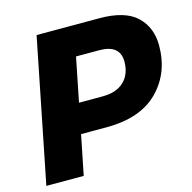

<svg xmlns="http://www.w3.org/2000/svg" viewBox="-103 -804 908 908"><g transform="rotate(-15 350.5 -350.5)"><path d="M197 0H14L154 -701H461Q587 -701 644 -646.5Q701 -592 701 -504Q701 -369 614 -281.5Q527 -194 360 -194H236ZM381 -340Q429 -340 460.5 -357.2Q492 -374.5 507.5 -404.2Q523 -434 523 -472Q523 -554 424 -555H308L265 -340Z"/></g></svg>

Font: Argentum Novus
Style: Bold Italic
Weight: 700
Designer: Julieta Ulanovsky (font) & Cristiano Sobral (main changes)
Foundry: Julieta Ulanovsky (font) & Cristiano Sobral (main changes)
Version: Version 3.00;November 27, 2020;FontCreator 13.0.0.2655 64-bi